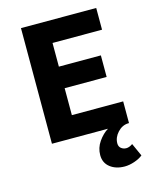

<svg xmlns="http://www.w3.org/2000/svg" viewBox="-129 -747 858 1059"><g transform="rotate(-15 300.0 -217.5)"><path d="M450.2 225.1Q400.4 225.1 367.7 199.7Q335 174.3 335 129.9Q335 88.4 359.1 53.7Q383.3 19 414.1 0H94.2V-660.2H523.9V-536.1H241.2V-400.9H481V-277.8H241.2V-124H534.2V0H528.8Q494.6 1.5 468.8 29.5Q442.9 57.6 442.9 91.8Q442.9 109.9 455.3 119.9Q467.8 129.9 484.9 129.9Q501.5 129.9 521 116.2L554.2 189.9Q535.6 205.1 506.1 215.1Q476.6 225.1 450.2 225.1Z"/></g></svg>

Font: Office Code Pro D Bold
Style: Regular
Weight: 700
Designer: Nathan Rutzky & Paul D. Hunt
Foundry: Adobe Systems Incorporated
Version: Version 1.004;PS 001.004;hotconv 1.0.70;makeotf.lib2.5.58329